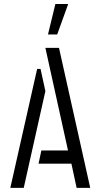

<svg xmlns="http://www.w3.org/2000/svg" viewBox="-20 -916 486 936"><path d="M213.9 -748 250 -896.5H312.5L258.8 -748ZM30.3 0 161.1 -580.1H177.7L201.2 -471.7L95.7 0ZM168 -118.2 181.6 -182.6H311.5L201.2 -682.6H267.6L419.9 0H353.5L328.1 -118.2Z"/></svg>

Font: Post No Bills Colombo
Style: Medium
Weight: 600
Designer: Kosala Senevirathne, Siva Puranthara, Lasantha Premarathna, Tharique Azeez
Foundry: Mooniak
Version: Version 1.220 ; ttfautohint (v1.5)